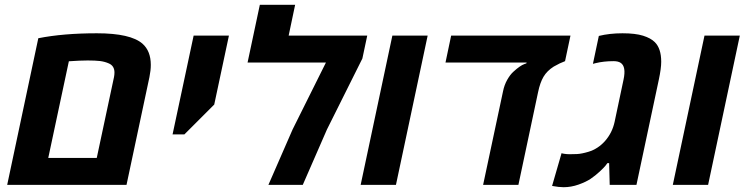

<svg xmlns="http://www.w3.org/2000/svg" viewBox="-20 -780 3152 810"><path d="M141.6 -618.7Q246.6 -639.6 388.7 -639.6Q530.8 -639.6 581.1 -595.7Q616.2 -564.5 616.2 -506.3Q616.2 -482.9 610.4 -454.6L513.7 0H10.3ZM460.9 -454.6Q462.9 -464.8 462.9 -474.1Q462.9 -502.4 438.5 -512.7Q421.9 -520 402.1 -522.5Q382.3 -524.9 350.3 -524.9Q318.4 -524.9 270.5 -521.5L183.6 -113.8H388.2Z M883.8 -338.9 757.8 -212.9H708L796.9 -629.9H945.8Z M1197.8 -629.9H1529.3L1508.8 -533.2L1359.4 -233.9L1257.3 0H1112.3L1214.4 -233.9L1355 -516.1H1024.4L1076.2 -759.8H1225.1Z M1650.4 0H1501.5L1635.3 -629.9H1784.2Z M2386.7 -629.9 2363.8 -522Q2342.3 -514.2 2315.9 -499Q2287.6 -481 2272.9 -456.1Q2258.3 -431.2 2250 -391.1L2167 0H2018.1L2102.1 -394.5Q2107.4 -421.4 2119.9 -443.4Q2132.3 -465.3 2146 -477.5Q2174.3 -503.4 2192.4 -509.8L2200.7 -512.7L2201.7 -516.1H1859.4L1883.3 -629.9Z M2598.1 -515.1Q2587.4 -522 2568.4 -522Q2527.3 -522 2493.2 -513.7L2481.4 -510.7L2506.3 -628.4Q2551.8 -639.6 2606 -639.6Q2660.2 -639.6 2692.9 -629.4Q2725.6 -619.1 2742.2 -602.5Q2769.5 -575.7 2769.5 -519.5Q2769.5 -491.2 2759.3 -443.4L2665 0H2552.2L2549.8 -91.8H2542.5Q2539.6 -87.9 2534.2 -80.8Q2528.8 -73.7 2510.3 -56.4Q2491.7 -39.1 2471.7 -25.6Q2451.7 -12.2 2420.4 -1.2Q2389.2 9.8 2357.4 9.8Q2337.9 9.8 2309.1 4.4L2349.1 -133.8Q2350.1 -132.8 2360.8 -131.1Q2371.6 -129.4 2383.1 -129.4Q2394.5 -129.4 2413.8 -130.1Q2433.1 -130.9 2462.4 -139.6Q2503.4 -151.9 2533.2 -186Q2563 -220.2 2572.8 -265.6L2610.4 -443.4Q2622.6 -499.5 2598.1 -515.1Z M2967.3 0H2818.4L2952.1 -629.9H3101.1Z"/></svg>

Font: Open Sans Hebrew
Style: Bold Italic
Weight: 700
Italic angle: -12°
Foundry: Ascender Corporation, Yanek Iontef
Version: Version 2.001;PS 002.001;hotconv 1.0.70;makeotf.lib2.5.58329